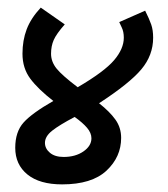

<svg xmlns="http://www.w3.org/2000/svg" viewBox="-20 -484 442 504"><path d="M240 -213Q268 -191 283 -170Q298 -149 298 -122Q298 -72 259.5 -36Q221 0 143 0Q84 0 52 -26Q20 -52 20 -96Q20 -138 42 -162.5Q64 -187 120 -219Q80 -250 59.5 -277.5Q39 -305 39 -343Q39 -378 50 -407Q61 -436 87 -464L150 -420Q128 -395 121 -379Q114 -363 114 -343Q114 -322 128.5 -304Q143 -286 184 -255Q254 -296 279.5 -326Q305 -356 305 -385Q305 -401 299.5 -412Q294 -423 293 -426L361 -456Q372 -434 377 -419.5Q382 -405 382 -385Q382 -339 351 -302Q320 -265 240 -213ZM220 -121Q220 -135 208.5 -148.5Q197 -162 176 -177Q136 -156 117 -141Q98 -126 98 -109Q98 -94 111 -83Q124 -72 147 -72Q178 -72 199 -86.5Q220 -101 220 -121Z"/></svg>

Font: Cambay Devanagari
Style: Bold Italic
Weight: 700
Designer: Pooja Saxena
Foundry: Pooja Saxena
Version: Version 1.005;PS 001.005;hotconv 1.0.70;makeotf.lib2.5.58329